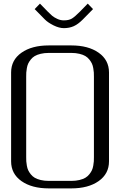

<svg xmlns="http://www.w3.org/2000/svg" viewBox="-20 -1043 686 1063"><path d="M495.1 -992.7 437.5 -934.1Q412.1 -908.7 387.9 -897.9Q363.8 -887.2 333.5 -887.2Q307.6 -887.2 276.9 -902.3Q246.1 -917.5 228.5 -935.1L171.9 -992.7L201.2 -1022.9L245.1 -978Q258.3 -964.4 268.8 -955.6Q279.3 -946.8 297.1 -938.5Q314.9 -930.2 333.5 -930.2Q360.8 -930.2 377.4 -939.9Q394 -949.7 421.9 -978L465.8 -1022.9ZM375 -791.5Q468.8 -791.5 526.1 -751.2Q583.5 -710.9 583.5 -641.6V-149.9Q583.5 -80.6 526.1 -40.3Q468.8 0 375 0H250Q156.2 0 98.9 -40.3Q41.5 -80.6 41.5 -149.9V-641.6Q41.5 -710.9 98.9 -751.2Q156.2 -791.5 250 -791.5ZM375 -750H250Q225.1 -750 205.1 -745.1Q185.1 -740.2 172.4 -732.7Q159.7 -725.1 150.4 -713.4Q141.1 -701.7 136.2 -691.2Q131.3 -680.7 128.7 -666Q126 -651.4 125.5 -641.6Q125 -631.8 125 -618.7V-172.9Q125 -159.7 125.5 -149.9Q126 -140.1 128.7 -125.5Q131.3 -110.8 136.2 -100.3Q141.1 -89.8 150.4 -78.1Q159.7 -66.4 172.4 -58.8Q185.1 -51.3 205.1 -46.4Q225.1 -41.5 250 -41.5H375Q399.9 -41.5 419.9 -46.4Q439.9 -51.3 452.6 -58.8Q465.3 -66.4 474.6 -78.1Q483.9 -89.8 488.8 -100.3Q493.7 -110.8 496.3 -125.5Q499 -140.1 499.5 -149.9Q500 -159.7 500 -172.9V-618.7Q500 -631.8 499.5 -641.6Q499 -651.4 496.3 -666Q493.7 -680.7 488.8 -691.2Q483.9 -701.7 474.6 -713.4Q465.3 -725.1 452.6 -732.7Q439.9 -740.2 419.9 -745.1Q399.9 -750 375 -750Z"/></svg>

Font: Gputeks
Style: Regular
Weight: 500
Version: Version 0.9